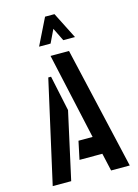

<svg xmlns="http://www.w3.org/2000/svg" viewBox="-135 -991 765 1064"><g transform="rotate(-15 247.5 -459.0)"><path d="M158 -766 233 -918H287L364 -766H297L260 -841L224 -766ZM366 0 343 -102H212L234 -206H315L206 -700H312L473 0ZM31 0 163 -588H179L222 -385L137 0Z"/></g></svg>

Font: Stick No Bills ExtraLight SemiBold
Style: Regular
Weight: 600
Version: Version 2.000